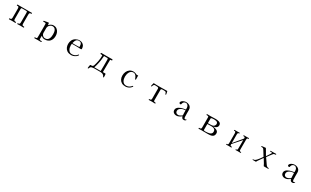

<svg xmlns="http://www.w3.org/2000/svg" viewBox="544 -3276 9912 6129"><g transform="rotate(30 5500.0 -211.5)"><path d="M778 -19Q778 -6 772.5 -2.5Q767 1 755 1Q730 1 705 -0.5Q680 -2 655 -2Q627 -2 599.5 0Q572 2 545 2Q537 2 534.5 -2.5Q532 -7 532 -14Q532 -29 538 -30.5Q544 -32 556 -32Q593 -32 602 -52.5Q611 -73 611 -104V-456Q610 -477 606 -492Q602 -507 576 -507H419Q399 -507 393 -498.5Q387 -490 387 -471Q387 -380 387.5 -288.5Q388 -197 388 -105Q388 -67 399.5 -51Q411 -35 451 -35Q460 -35 467.5 -33Q475 -31 475 -19Q475 -6 470 -2.5Q465 1 453 1Q428 1 402.5 -0.5Q377 -2 352 -2Q323 -2 294.5 0Q266 2 237 2Q223 2 223 -14Q223 -17 224.5 -24.5Q226 -32 231 -32Q276 -32 291.5 -46.5Q307 -61 307 -107V-437Q307 -461 299.5 -483Q292 -505 262 -505Q255 -505 249 -504Q243 -503 236 -503Q230 -503 227.5 -507.5Q225 -512 225 -517Q225 -527 227.5 -534.5Q230 -542 242 -542Q267 -542 292.5 -541Q318 -540 343 -540H650Q676 -540 701.5 -540.5Q727 -541 753 -541Q763 -541 768 -537.5Q773 -534 773 -523Q773 -510 765.5 -508Q758 -506 748 -506Q710 -506 700 -487Q690 -468 690 -435Q690 -353 690.5 -270.5Q691 -188 691 -105Q691 -66 702.5 -50.5Q714 -35 754 -35Q763 -35 770.5 -33Q778 -31 778 -19Z M1692 -284Q1692 -320 1686.5 -358.5Q1681 -397 1666 -430Q1651 -463 1622.5 -483Q1594 -503 1548 -503Q1516 -503 1485.5 -485.5Q1455 -468 1433.5 -440Q1412 -412 1405 -380Q1402 -365 1402 -349Q1402 -333 1402 -317Q1402 -281 1402 -245.5Q1402 -210 1402 -174Q1402 -140 1419.5 -110.5Q1437 -81 1465.5 -63Q1494 -45 1528 -45Q1580 -45 1612 -66Q1644 -87 1661.5 -122.5Q1679 -158 1685.5 -200Q1692 -242 1692 -284ZM1790 -282Q1790 -157 1724 -83Q1658 -9 1530 -9Q1493 -9 1460.5 -26Q1428 -43 1402 -68V44Q1402 68 1411.5 76.5Q1421 85 1436 85Q1451 85 1469 85Q1479 85 1486.5 88Q1494 91 1494 103Q1494 108 1490.5 113.5Q1487 119 1480 119Q1450 119 1420.5 118Q1391 117 1361 117Q1331 117 1301 118.5Q1271 120 1241 120Q1234 120 1230.5 114Q1227 108 1227 103Q1227 87 1241 86Q1255 85 1266 85Q1290 85 1302 76Q1314 67 1314 41Q1314 22 1314.5 4Q1315 -14 1315 -33V-291Q1315 -329 1315 -367.5Q1315 -406 1313 -444Q1312 -473 1303.5 -477.5Q1295 -482 1269 -482Q1259 -482 1248 -481Q1237 -480 1226 -480Q1210 -480 1210 -493Q1210 -507 1220 -512Q1221 -512 1236 -515Q1251 -518 1274 -522Q1297 -526 1320 -530Q1343 -534 1359.5 -536.5Q1376 -539 1379 -539Q1389 -539 1393 -530Q1395 -527 1396.5 -511Q1398 -495 1400 -478Q1402 -461 1402 -455Q1434 -491 1474.5 -516Q1515 -541 1565 -541Q1638 -541 1688 -504.5Q1738 -468 1764 -409Q1790 -350 1790 -282Z M2624 -355Q2623 -396 2616.5 -434Q2610 -472 2587 -496.5Q2564 -521 2512 -521Q2465 -521 2435.5 -495.5Q2406 -470 2389.5 -431Q2373 -392 2365 -352Q2389 -351 2413.5 -350.5Q2438 -350 2462 -350Q2503 -350 2543.5 -351.5Q2584 -353 2624 -355ZM2741 -124Q2741 -120 2739 -118Q2736 -108 2724 -94Q2712 -80 2698 -67.5Q2684 -55 2675 -49Q2641 -26 2599 -12Q2557 2 2516 2Q2482 2 2439.5 -8.5Q2397 -19 2368 -38Q2311 -76 2285 -136Q2259 -196 2259 -262Q2259 -336 2288.5 -399.5Q2318 -463 2383 -503Q2412 -520 2448.5 -531.5Q2485 -543 2518 -543Q2578 -543 2623.5 -519Q2669 -495 2694.5 -451Q2720 -407 2720 -346Q2720 -330 2712.5 -325Q2705 -320 2690 -320Q2670 -320 2649.5 -321Q2629 -322 2609 -323Q2581 -324 2553 -324.5Q2525 -325 2496 -325Q2462 -325 2428 -325Q2394 -325 2360 -323Q2359 -307 2357.5 -291.5Q2356 -276 2356 -260Q2356 -222 2365.5 -182.5Q2375 -143 2395 -109.5Q2415 -76 2446.5 -55.5Q2478 -35 2522 -35Q2568 -35 2609 -49Q2650 -63 2684 -94Q2694 -103 2701 -113.5Q2708 -124 2718 -133Q2722 -137 2729 -137Q2741 -137 2741 -124Z M3595 -442Q3595 -451 3594 -464.5Q3593 -478 3588 -488Q3583 -498 3570 -498H3446Q3445 -486 3444 -474Q3443 -462 3442 -449Q3426 -236 3358 -32H3519Q3538 -32 3556.5 -32.5Q3575 -33 3593 -33Q3597 -135 3596 -237.5Q3595 -340 3595 -442ZM3781 79Q3781 87 3779 94.5Q3777 102 3766 102Q3759 102 3756 97.5Q3753 93 3751 88Q3743 68 3735 57Q3727 46 3710 32Q3691 15 3658.5 7Q3626 -1 3601 -1H3411Q3380 -1 3346 0.5Q3312 2 3282 12Q3257 20 3244.5 34.5Q3232 49 3226.5 64Q3221 79 3215.5 89.5Q3210 100 3198 100Q3191 100 3188.5 95Q3186 90 3186 84Q3186 61 3191 35Q3196 9 3200 -13Q3202 -23 3206.5 -30Q3211 -37 3223 -37H3259Q3281 -37 3298 -52Q3315 -67 3322 -86Q3353 -181 3370.5 -277Q3388 -373 3388 -473Q3388 -488 3382.5 -493Q3377 -498 3363 -498Q3356 -498 3348 -497.5Q3340 -497 3332 -497Q3321 -497 3315 -501Q3309 -505 3309 -517Q3309 -525 3311.5 -533Q3314 -541 3324 -541Q3376 -541 3427.5 -540.5Q3479 -540 3531 -540Q3579 -540 3627 -541Q3675 -542 3723 -542Q3733 -542 3737.5 -535.5Q3742 -529 3742 -521Q3742 -501 3730.5 -500Q3719 -499 3704 -499Q3694 -499 3684 -496Q3674 -493 3674 -479Q3674 -373 3672 -266.5Q3670 -160 3670 -53Q3670 -49 3670.5 -45Q3671 -41 3671 -36Q3691 -36 3711 -36.5Q3731 -37 3751 -37Q3762 -37 3767.5 -35Q3773 -33 3775 -20Q3779 4 3780 29.5Q3781 55 3781 79Z M4738 -123Q4738 -117 4735.5 -112Q4733 -107 4729 -102Q4721 -90 4702.5 -72Q4684 -54 4672 -46Q4640 -22 4598 -9Q4556 4 4516 4Q4437 4 4380.5 -28.5Q4324 -61 4293.5 -119.5Q4263 -178 4263 -256Q4263 -332 4292.5 -397Q4322 -462 4378.5 -501.5Q4435 -541 4516 -541Q4542 -541 4569 -533Q4596 -525 4620 -514Q4631 -510 4642.5 -504Q4654 -498 4666 -498Q4671 -498 4676 -500.5Q4681 -503 4685 -507Q4687 -511 4691 -511Q4700 -511 4700 -504Q4700 -470 4702 -435.5Q4704 -401 4704 -366Q4704 -356 4697.5 -351Q4691 -346 4682 -346Q4674 -346 4675 -351Q4671 -360 4667.5 -370Q4664 -380 4661 -390Q4650 -421 4631.5 -449Q4613 -477 4587 -495Q4561 -513 4524 -513Q4476 -513 4443 -489Q4410 -465 4390 -427Q4370 -389 4361 -345.5Q4352 -302 4352 -263Q4352 -223 4361.5 -182Q4371 -141 4391 -107Q4411 -73 4444 -52.5Q4477 -32 4524 -32Q4614 -32 4679 -93Q4688 -102 4696.5 -111.5Q4705 -121 4715 -131Q4717 -133 4718.5 -134.5Q4720 -136 4724 -136Q4729 -136 4733.5 -133Q4738 -130 4738 -123Z M5777 -431Q5777 -425 5774.5 -418.5Q5772 -412 5764 -412Q5755 -412 5753 -417.5Q5751 -423 5749 -430Q5740 -462 5730.5 -478Q5721 -494 5704 -499Q5687 -504 5655 -504Q5637 -504 5619 -504Q5601 -504 5584 -502Q5569 -501 5557 -495Q5545 -489 5545 -471V-80Q5545 -56 5553 -46Q5561 -36 5573 -34Q5585 -32 5596.5 -32.5Q5608 -33 5616 -30Q5624 -27 5624 -14Q5624 -2 5619 0Q5614 2 5603 2Q5578 2 5552.5 0Q5527 -2 5501 -2Q5473 -2 5445.5 -0.5Q5418 1 5390 1Q5376 1 5376 -15Q5376 -29 5383 -30.5Q5390 -32 5400 -32Q5440 -32 5449 -49Q5458 -66 5458 -100V-139Q5458 -207 5457.5 -274.5Q5457 -342 5457 -409Q5457 -423 5457.5 -436Q5458 -449 5457 -462Q5454 -494 5426 -498Q5401 -502 5376.5 -503.5Q5352 -505 5327 -505Q5296 -505 5282.5 -491Q5269 -477 5263.5 -459Q5258 -441 5253 -427Q5248 -413 5234 -413Q5227 -413 5225 -418Q5223 -423 5223 -429Q5223 -432 5226 -446.5Q5229 -461 5234 -479Q5239 -497 5243 -513Q5247 -529 5248 -535Q5250 -540 5252.5 -541Q5255 -542 5260 -542Q5280 -542 5299.5 -541Q5319 -540 5338 -539Q5380 -538 5422.5 -538Q5465 -538 5507 -538Q5568 -538 5628 -540Q5688 -542 5749 -542Q5751 -542 5753 -540Q5755 -538 5759 -522.5Q5763 -507 5767 -487.5Q5771 -468 5774 -452Q5777 -436 5777 -431Z M6572 -117Q6568 -162 6567.5 -207.5Q6567 -253 6566 -299H6551Q6520 -299 6482.5 -289.5Q6445 -280 6411 -261Q6377 -242 6355 -214Q6333 -186 6333 -148Q6333 -100 6360 -75.5Q6387 -51 6434 -51Q6456 -51 6482 -61.5Q6508 -72 6532.5 -87Q6557 -102 6572 -117ZM6748 -53Q6748 -49 6747 -47Q6737 -25 6713.5 -13.5Q6690 -2 6666 -2Q6624 -2 6605 -26Q6586 -50 6575 -87Q6537 -52 6490.5 -28.5Q6444 -5 6391 -5Q6354 -5 6321 -19.5Q6288 -34 6268 -62Q6248 -90 6248 -130Q6248 -172 6269.5 -203Q6291 -234 6325.5 -255Q6360 -276 6398.5 -289.5Q6437 -303 6471 -310Q6494 -315 6518 -319Q6542 -323 6566 -327Q6566 -355 6563 -392Q6560 -429 6547 -453Q6535 -476 6512.5 -494Q6490 -512 6463 -512Q6417 -512 6390.5 -488Q6364 -464 6353 -420Q6352 -415 6351.5 -409.5Q6351 -404 6349 -399Q6348 -393 6341.5 -388.5Q6335 -384 6329 -384Q6310 -384 6294 -393Q6278 -402 6278 -423Q6278 -435 6282 -444Q6295 -475 6324.5 -495.5Q6354 -516 6390 -527Q6426 -538 6456 -538Q6510 -538 6555 -518Q6600 -498 6626.5 -459.5Q6653 -421 6653 -363Q6653 -298 6652.5 -232Q6652 -166 6656 -100Q6658 -78 6665.5 -61.5Q6673 -45 6699 -45Q6711 -45 6726 -51.5Q6741 -58 6745 -58Q6748 -58 6748 -53Z M7686 -153Q7686 -198 7666 -224Q7646 -250 7612.5 -260.5Q7579 -271 7539 -271H7491Q7465 -271 7439 -270Q7413 -269 7387 -268V-56Q7387 -44 7397.5 -38.5Q7408 -33 7421.5 -31.5Q7435 -30 7443 -30Q7475 -30 7516.5 -33Q7558 -36 7596.5 -47Q7635 -58 7660.5 -83Q7686 -108 7686 -153ZM7644 -414Q7644 -448 7628 -466.5Q7612 -485 7587 -493Q7562 -501 7534 -502.5Q7506 -504 7481 -504Q7475 -504 7469 -503.5Q7463 -503 7456 -502Q7447 -501 7430.5 -499.5Q7414 -498 7401 -492.5Q7388 -487 7388 -472V-301Q7416 -301 7455.5 -300.5Q7495 -300 7533 -305Q7571 -310 7596 -326Q7616 -340 7630 -365Q7644 -390 7644 -414ZM7788 -156Q7788 -99 7766.5 -67.5Q7745 -36 7709 -21.5Q7673 -7 7629.5 -3.5Q7586 0 7542 0Q7489 0 7435.5 -1Q7382 -2 7329 -2Q7304 -2 7279 0Q7254 2 7228 2Q7212 2 7212 -15Q7212 -33 7225 -33Q7238 -33 7250 -33Q7283 -33 7291.5 -49Q7300 -65 7300 -95Q7300 -188 7299.5 -281Q7299 -374 7299 -468Q7299 -487 7289.5 -494.5Q7280 -502 7266 -503Q7252 -504 7238 -504Q7225 -504 7219.5 -506Q7214 -508 7214 -521Q7214 -534 7222 -536.5Q7230 -539 7240 -539Q7269 -539 7297.5 -538Q7326 -537 7355 -537Q7399 -537 7443 -539.5Q7487 -542 7530 -542Q7561 -542 7597.5 -538.5Q7634 -535 7666.5 -523.5Q7699 -512 7719.5 -488Q7740 -464 7740 -422Q7740 -380 7717.5 -353Q7695 -326 7660.5 -311Q7626 -296 7590 -290Q7619 -287 7653 -279.5Q7687 -272 7718 -257Q7749 -242 7768.5 -217Q7788 -192 7788 -156Z M8774 -17Q8774 -7 8770.5 -3.5Q8767 0 8757 0Q8736 0 8715.5 -1Q8695 -2 8675 -2Q8653 -2 8630.5 -1Q8608 0 8586 0Q8579 0 8577.5 -5Q8576 -10 8576 -15Q8576 -29 8584 -28.5Q8592 -28 8602 -28Q8625 -28 8630 -46.5Q8635 -65 8635 -83L8636 -400L8367 -95V-82Q8367 -65 8373.5 -48Q8380 -31 8402 -31Q8408 -31 8413.5 -31.5Q8419 -32 8426 -32Q8431 -32 8432.5 -27.5Q8434 -23 8434 -18Q8434 0 8417 0Q8395 0 8374 -1Q8353 -2 8331 -2Q8309 -2 8286.5 -0.5Q8264 1 8242 1Q8235 1 8233 -4Q8231 -9 8231 -14Q8231 -27 8238.5 -28.5Q8246 -30 8257 -29.5Q8268 -29 8277 -34Q8290 -42 8293 -58Q8296 -74 8296 -87Q8296 -179 8295.5 -270.5Q8295 -362 8295 -453Q8295 -473 8287.5 -492Q8280 -511 8256 -511Q8250 -511 8245 -510.5Q8240 -510 8235 -510Q8229 -510 8226.5 -515.5Q8224 -521 8224 -525Q8224 -541 8239 -541Q8262 -541 8285.5 -540.5Q8309 -540 8332 -540Q8352 -540 8371.5 -541.5Q8391 -543 8410 -543Q8418 -543 8422.5 -540.5Q8427 -538 8427 -530Q8427 -520 8423 -516.5Q8419 -513 8409 -513Q8380 -513 8373.5 -495.5Q8367 -478 8367 -454V-133L8636 -453Q8636 -465 8634.5 -478.5Q8633 -492 8626.5 -501Q8620 -510 8603 -510Q8591 -510 8580 -509.5Q8569 -509 8569 -525Q8569 -534 8570.5 -537.5Q8572 -541 8582 -541Q8607 -541 8632 -540.5Q8657 -540 8682 -540Q8700 -540 8718 -541Q8736 -542 8754 -542Q8770 -542 8770 -528Q8770 -512 8756.5 -511.5Q8743 -511 8732 -509Q8714 -505 8710.5 -485Q8707 -465 8707 -451V-88Q8707 -69 8713 -50Q8719 -31 8743 -31Q8748 -31 8754 -31.5Q8760 -32 8766 -32Q8771 -32 8772.5 -27Q8774 -22 8774 -17Z M9794 -14Q9794 -1 9783 -1Q9744 -1 9705 -0.5Q9666 0 9628 0Q9621 0 9619 -4Q9608 -22 9599.5 -41Q9591 -60 9581 -78Q9559 -118 9534 -155Q9509 -192 9486 -231Q9462 -196 9437.5 -160.5Q9413 -125 9388 -90Q9376 -73 9364 -55.5Q9352 -38 9342 -18Q9340 -13 9337.5 -6.5Q9335 0 9327 0H9216Q9206 0 9206 -11Q9206 -22 9212 -22.5Q9218 -23 9225 -23Q9243 -23 9260.5 -29.5Q9278 -36 9293 -46Q9310 -58 9334 -85Q9358 -112 9383.5 -145Q9409 -178 9430.5 -208.5Q9452 -239 9464 -258Q9436 -305 9406.5 -351.5Q9377 -398 9348 -445Q9340 -457 9330.5 -470.5Q9321 -484 9308 -492Q9298 -498 9280 -498.5Q9262 -499 9248 -500.5Q9234 -502 9234 -511Q9234 -522 9243 -527Q9244 -527 9263.5 -529.5Q9283 -532 9309 -535Q9335 -538 9356 -540Q9377 -542 9381 -542Q9387 -542 9391 -536L9393 -532Q9426 -479 9457 -424Q9488 -369 9520 -315Q9525 -322 9538 -341.5Q9551 -361 9567.5 -385.5Q9584 -410 9599.5 -434.5Q9615 -459 9625.5 -476Q9636 -493 9636 -497Q9636 -506 9622 -508.5Q9608 -511 9592.5 -510.5Q9577 -510 9572 -510Q9556 -510 9556 -525Q9556 -532 9558.5 -535.5Q9561 -539 9569 -539Q9589 -539 9610 -538.5Q9631 -538 9652 -538Q9680 -538 9707.5 -539.5Q9735 -541 9763 -541Q9771 -541 9773 -536Q9775 -531 9775 -525Q9775 -520 9771.5 -515Q9768 -510 9763 -510Q9733 -510 9714 -503.5Q9695 -497 9675 -473Q9639 -430 9606 -383.5Q9573 -337 9540 -291Q9565 -254 9590.5 -218.5Q9616 -183 9641 -146Q9655 -126 9669 -105Q9683 -84 9699 -65Q9730 -28 9781 -28Q9794 -28 9794 -14Z M10572 -117Q10568 -162 10567.5 -207.5Q10567 -253 10566 -299H10551Q10520 -299 10482.5 -289.5Q10445 -280 10411 -261Q10377 -242 10355 -214Q10333 -186 10333 -148Q10333 -100 10360 -75.5Q10387 -51 10434 -51Q10456 -51 10482 -61.5Q10508 -72 10532.5 -87Q10557 -102 10572 -117ZM10748 -53Q10748 -49 10747 -47Q10737 -25 10713.5 -13.5Q10690 -2 10666 -2Q10624 -2 10605 -26Q10586 -50 10575 -87Q10537 -52 10490.5 -28.5Q10444 -5 10391 -5Q10354 -5 10321 -19.5Q10288 -34 10268 -62Q10248 -90 10248 -130Q10248 -172 10269.5 -203Q10291 -234 10325.5 -255Q10360 -276 10398.5 -289.5Q10437 -303 10471 -310Q10494 -315 10518 -319Q10542 -323 10566 -327Q10566 -355 10563 -392Q10560 -429 10547 -453Q10535 -476 10512.5 -494Q10490 -512 10463 -512Q10417 -512 10390.5 -488Q10364 -464 10353 -420Q10352 -415 10351.5 -409.5Q10351 -404 10349 -399Q10348 -393 10341.5 -388.5Q10335 -384 10329 -384Q10310 -384 10294 -393Q10278 -402 10278 -423Q10278 -435 10282 -444Q10295 -475 10324.5 -495.5Q10354 -516 10390 -527Q10426 -538 10456 -538Q10510 -538 10555 -518Q10600 -498 10626.5 -459.5Q10653 -421 10653 -363Q10653 -298 10652.5 -232Q10652 -166 10656 -100Q10658 -78 10665.5 -61.5Q10673 -45 10699 -45Q10711 -45 10726 -51.5Q10741 -58 10745 -58Q10748 -58 10748 -53Z"/></g></svg>

Font: Kaisei HarunoUmi
Style: Regular
Weight: 400
Designer: Font-Kai, 金井和夫
Foundry: KAZUO KANAI
Version: Version 5.003